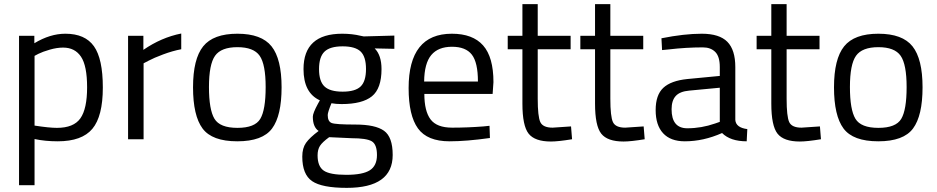

<svg xmlns="http://www.w3.org/2000/svg" viewBox="-20 -673 4529 928"><path d="M72 222V-500H146V-464Q222 -510 296 -510Q391 -510 434 -449.5Q477 -389 477 -250Q477 -111 426.5 -50.5Q376 10 259 10Q198 10 147 -1V222ZM285 -443Q255 -443 220.5 -433Q186 -423 166 -413L147 -403V-66Q218 -55 255 -55Q336 -55 368.5 -101Q401 -147 401 -251Q401 -355 371.5 -399Q342 -443 285 -443Z M599 0V-500H673V-432Q760 -492 856 -511V-435Q814 -427 768.5 -410Q723 -393 699 -380L674 -367V0Z M913 -251Q913 -388 962 -449Q1011 -510 1127.5 -510Q1244 -510 1292.5 -449Q1341 -388 1341 -251Q1341 -114 1295 -52Q1249 10 1127 10Q1005 10 959 -52Q913 -114 913 -251ZM990 -252.5Q990 -143 1016.5 -99Q1043 -55 1127.5 -55Q1212 -55 1238 -98.5Q1264 -142 1264 -252Q1264 -362 1235 -403.5Q1206 -445 1127.5 -445Q1049 -445 1019.5 -403.5Q990 -362 990 -252.5Z M1656 235Q1536 235 1488.5 202.5Q1441 170 1441 84Q1441 43 1459 17.5Q1477 -8 1520 -40Q1492 -59 1492 -109Q1492 -126 1517 -172L1526 -188Q1447 -224 1447 -339Q1447 -510 1634 -510Q1682 -510 1723 -500L1738 -497L1886 -501V-437L1791 -439Q1824 -406 1824 -339Q1824 -245 1777.5 -207.5Q1731 -170 1631 -170Q1604 -170 1582 -174Q1564 -130 1564 -117Q1564 -86 1583 -78.5Q1602 -71 1698 -71Q1794 -71 1836 -41Q1878 -11 1878 76Q1878 235 1656 235ZM1515 78Q1515 131 1544.5 151.5Q1574 172 1653.5 172Q1733 172 1767.5 150Q1802 128 1802 76.5Q1802 25 1777 10Q1752 -5 1679 -5L1571 -10Q1538 14 1526.5 32Q1515 50 1515 78ZM1522 -339Q1522 -280 1548.5 -255Q1575 -230 1636 -230Q1697 -230 1723 -255Q1749 -280 1749 -339.5Q1749 -399 1723 -424Q1697 -449 1636 -449Q1575 -449 1548.5 -423.5Q1522 -398 1522 -339Z M2317 -62 2346 -65 2348 -6Q2234 10 2153 10Q2045 10 2000 -52.5Q1955 -115 1955 -247Q1955 -510 2164 -510Q2265 -510 2315 -453.5Q2365 -397 2365 -276L2361 -219H2031Q2031 -136 2061 -96Q2091 -56 2165.5 -56Q2240 -56 2317 -62ZM2290 -279Q2290 -371 2260.5 -409Q2231 -447 2164.5 -447Q2098 -447 2064.5 -407Q2031 -367 2030 -279Z M2738 -435H2579V-196Q2579 -110 2591.5 -83Q2604 -56 2651 -56L2740 -62L2745 0Q2678 11 2643 11Q2565 11 2535 -27Q2505 -65 2505 -172V-435H2434V-500H2505V-653H2579V-500H2738Z M3089 -435H2930V-196Q2930 -110 2942.5 -83Q2955 -56 3002 -56L3091 -62L3096 0Q3029 11 2994 11Q2916 11 2886 -27Q2856 -65 2856 -172V-435H2785V-500H2856V-653H2930V-500H3089Z M3534 -349V-93Q3537 -56 3592 -49L3589 10Q3510 10 3470 -30Q3380 10 3290 10Q3221 10 3185 -29Q3149 -68 3149 -141Q3149 -214 3186 -248.5Q3223 -283 3302 -291L3459 -306V-349Q3459 -400 3437 -422Q3415 -444 3377 -444Q3297 -444 3211 -434L3180 -431L3177 -488Q3287 -510 3372 -510Q3457 -510 3495.5 -471Q3534 -432 3534 -349ZM3226 -145Q3226 -53 3302 -53Q3370 -53 3436 -76L3459 -84V-249L3311 -235Q3266 -231 3246 -209Q3226 -187 3226 -145Z M3941 -435H3782V-196Q3782 -110 3794.5 -83Q3807 -56 3854 -56L3943 -62L3948 0Q3881 11 3846 11Q3768 11 3738 -27Q3708 -65 3708 -172V-435H3637V-500H3708V-653H3782V-500H3941Z M4011 -251Q4011 -388 4060 -449Q4109 -510 4225.5 -510Q4342 -510 4390.5 -449Q4439 -388 4439 -251Q4439 -114 4393 -52Q4347 10 4225 10Q4103 10 4057 -52Q4011 -114 4011 -251ZM4088 -252.5Q4088 -143 4114.5 -99Q4141 -55 4225.5 -55Q4310 -55 4336 -98.5Q4362 -142 4362 -252Q4362 -362 4333 -403.5Q4304 -445 4225.5 -445Q4147 -445 4117.5 -403.5Q4088 -362 4088 -252.5Z"/></svg>

Font: TitilliumWeb-Regular
Style: Regular
Weight: 400
Version: Version 1.001;PS 57.000;hotconv 1.0.70;makeotf.lib2.5.55311